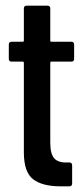

<svg xmlns="http://www.w3.org/2000/svg" viewBox="-20 -656 290 676"><path d="M241 -449Q241 -439 231 -439H161Q157 -439 157 -435V-154Q157 -114 171 -98.5Q185 -83 215 -84H224Q234 -84 234 -74V-10Q234 0 224 0H193Q129 0 96.5 -25Q64 -50 64 -120V-435Q64 -439 60 -439H21Q11 -439 11 -449V-499Q11 -509 21 -509H60Q64 -509 64 -513V-626Q64 -636 74 -636H147Q157 -636 157 -626V-513Q157 -509 161 -509H231Q241 -509 241 -499Z"/></svg>

Font: Barlow Condensed Medium
Style: Regular
Weight: 500
Width: 3
Designer: Jeremy Tribby
Foundry: Tribby Type
Version: Version 1.422;hotconv 1.0.109;makeotfexe 2.5.65596